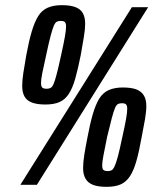

<svg xmlns="http://www.w3.org/2000/svg" viewBox="-20 -716 629 744"><path d="M59 0 491 -688H554L123 0ZM156 -311Q124 -311 104 -318.5Q84 -326 75 -342Q66 -358 66 -383Q66 -405 70.5 -434Q75 -463 82 -503Q92 -557 103 -594Q114 -631 128 -653.5Q142 -676 164.5 -686Q187 -696 220 -696Q252 -696 272 -688.5Q292 -681 301 -665Q310 -649 310 -624Q310 -602 305 -573Q300 -544 293 -503Q282 -448 271.5 -411Q261 -374 246.5 -352Q232 -330 210.5 -320.5Q189 -311 156 -311ZM160 -372Q169 -372 175.5 -375Q182 -378 187.5 -390.5Q193 -403 200 -430Q207 -457 217 -503Q227 -548 231.5 -574Q236 -600 236 -613Q236 -623 233.5 -627.5Q231 -632 226.5 -633.5Q222 -635 215 -635Q207 -635 200.5 -632Q194 -629 188.5 -616Q183 -603 176 -576.5Q169 -550 159 -503Q149 -459 144 -433.5Q139 -408 139 -395Q139 -380 144.5 -376Q150 -372 160 -372ZM393 8Q361 8 341 0.5Q321 -7 311.5 -23.5Q302 -40 302 -64Q302 -86 306.5 -115Q311 -144 319 -184Q329 -238 340 -275Q351 -312 365 -334.5Q379 -357 401.5 -367Q424 -377 456 -377Q489 -377 508.5 -369.5Q528 -362 537.5 -346Q547 -330 547 -306Q547 -284 542 -254.5Q537 -225 529 -185Q519 -129 508.5 -92Q498 -55 483.5 -33Q469 -11 447.5 -1.5Q426 8 393 8ZM397 -53Q406 -53 412 -56Q418 -59 424 -71.5Q430 -84 437 -110.5Q444 -137 454 -185Q464 -229 468.5 -255Q473 -281 473 -294Q473 -304 470.5 -308.5Q468 -313 463.5 -314.5Q459 -316 452 -316Q444 -316 437.5 -313Q431 -310 425.5 -297Q420 -284 413 -257.5Q406 -231 395 -185Q386 -140 381 -114.5Q376 -89 376 -76Q376 -61 381.5 -57Q387 -53 397 -53Z"/></svg>

Font: Saira UltraCondensed
Style: Bold Italic
Weight: 700
Width: 1
Italic angle: -12°
Designer: Hector Gatti with collaboration of the Omnibus-Type team
Foundry: Omnibus-Type
Version: Version 1.101